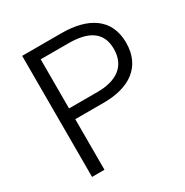

<svg xmlns="http://www.w3.org/2000/svg" viewBox="-170 -880 982 1019"><g transform="rotate(-30 321.5 -371.0)"><path d="M180 0V-310H356C510 -310 617 -379 617 -527C617 -678 503 -742 346 -742H104V0ZM180 -677H349C465 -677 544 -640 544 -531C544 -423 467 -376 355 -376H180Z"/></g></svg>

Font: Cheyenne Sans Light
Style: Regular
Weight: 300
Designer: The Public Sans project authors (U.S. Web Design System), Libre Franklin designed by Pablo Impallari and Rodrigo Fuenzal
Foundry: The Cheyenne Sans Project Authors
Version: Version 2.007